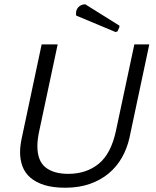

<svg xmlns="http://www.w3.org/2000/svg" viewBox="-20 -868 729 899"><path d="M521 -718 337 -795Q336 -797 336 -800.5Q336 -804 336 -806Q336 -823 347.5 -835Q359 -847 379 -848L539 -748V-741L530 -721ZM164 -256Q155 -215 155 -184Q155 -115 193 -84.5Q231 -54 300 -54Q384 -54 442 -101Q500 -148 523 -256L609 -660H679L586 -222Q575 -173 551 -130.5Q527 -88 489.5 -56.5Q452 -25 401 -7Q350 11 286 11Q228 11 188 -1.5Q148 -14 122.5 -36Q97 -58 85.5 -88.5Q74 -119 74 -155Q74 -185 82 -222L175 -660H250Z"/></svg>

Font: Quattrocento Sans
Style: Italic
Weight: 400
Designer: Pablo Impallari
Foundry: Pablo Impallari, Igino Marini, Brenda Gallo
Version: Version 2.000